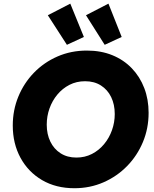

<svg xmlns="http://www.w3.org/2000/svg" viewBox="-20 -999 824 1027"><path d="M377.9 7.8Q279.3 7.8 205.1 -35.6Q130.9 -79.1 89.6 -155Q48.3 -231 48.3 -327.6Q48.3 -409.7 78.1 -482.2Q107.9 -554.7 161.6 -610.1Q215.3 -665.5 287.6 -697Q359.9 -728.5 444.8 -728.5Q520.5 -728.5 581.3 -703.6Q642.1 -678.7 685.3 -633.5Q728.5 -588.4 751.7 -527.8Q774.9 -467.3 774.9 -395.5Q774.9 -312 744.4 -239Q713.9 -166 659.7 -110.6Q605.5 -55.2 533.4 -23.7Q461.4 7.8 377.9 7.8ZM388.7 -156.2Q434.1 -156.2 471.7 -175.5Q509.3 -194.8 536.6 -227.8Q564 -260.7 578.9 -302.5Q593.8 -344.2 593.8 -389.2Q593.8 -439.9 574.7 -479.5Q555.7 -519 520 -541.7Q484.4 -564.5 435.1 -564.5Q389.2 -564.5 351.6 -545.2Q314 -525.9 286.6 -492.9Q259.3 -460 244.6 -418.5Q230 -377 230 -332Q230 -281.2 249.3 -241.5Q268.6 -201.7 304.2 -179Q339.8 -156.2 388.7 -156.2ZM337.9 -759.3 235.8 -917.5 356 -979.5 428.7 -801.3ZM540 -759.3 439.9 -917.5 560.1 -979.5 630.9 -801.3Z"/></svg>

Font: Reddit Sans Black
Style: Italic
Weight: 900
Italic angle: -11.25°
Designer: Stephen Hutchings
Version: Version 1.013